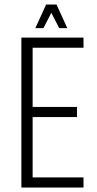

<svg xmlns="http://www.w3.org/2000/svg" viewBox="-20 -833 431 853"><path d="M75 -666H351V-621H125V-358H322V-313H125V-45H351V0H75ZM189 -813H231L279 -708H243ZM185 -813H227L173 -708H137Z"/></svg>

Font: Khand Variable Light
Style: Regular
Weight: 300
Designer: Satya Rajpurohit
Foundry: Indian Type Foundry
Version: Version 3.000